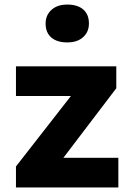

<svg xmlns="http://www.w3.org/2000/svg" viewBox="-20 -822 590 842"><path d="M50 0V-92L291 -401H50V-531H490V-435L258 -130H499V0ZM180 -719Q180 -755 205.5 -778.5Q231 -802 275 -802Q320 -802 345 -780.5Q370 -759 370 -719Q370 -682 344.5 -659Q319 -636 275 -636Q230 -636 205 -657.5Q180 -679 180 -719Z"/></svg>

Font: Mach
Style: Bold
Weight: 700
Version: Version 1.002